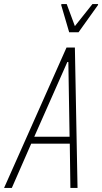

<svg xmlns="http://www.w3.org/2000/svg" viewBox="-42 -921 501 941"><path d="M-22 0 284 -688H325L338 0H303L300 -217H111L16 0ZM126 -251H299L293 -617H288ZM297 -763 258 -896 259 -901H285L325 -793L411 -901H439L438 -896L343 -763Z"/></svg>

Font: Saira Condensed Thin
Style: Italic
Weight: 250
Width: 3
Italic angle: -12°
Designer: Hector Gatti with collaboration of the Omnibus-Type team
Foundry: Omnibus-Type
Version: Version 1.101